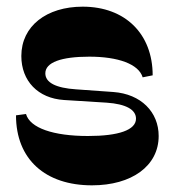

<svg xmlns="http://www.w3.org/2000/svg" viewBox="-20 -548 524 576"><path d="M256 8C375 8 456 -50 456 -140C456 -212 403 -266 320 -272L208 -280C148 -284 116 -300 116 -328C116 -361 164 -378 248 -378C334 -378 396 -356 408 -316L438 -322C438 -446 356 -528 228 -528C120 -528 44 -470 44 -380C44 -305 94 -253 172 -248L300 -240C358 -236 388 -219 388 -192C388 -158 336 -140 244 -140C140 -140 70 -164 58 -206L28 -202C28 -70 116 8 256 8Z"/></svg>

Font: Ribes
Style: Bold
Weight: 900
Designer: Luigi Gorlero
Foundry: Collletttivo
Version: Version 2.100;Glyphs 3.1.2 (3151)